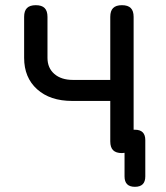

<svg xmlns="http://www.w3.org/2000/svg" viewBox="-20 -580 640 740"><path d="M450 10Q427 10 416 -1Q405 -12 405 -35V-191H258Q173 -191 123 -236Q73 -281 73 -357V-515Q73 -538 84 -549Q95 -560 118 -560Q141 -560 152 -549Q163 -538 163 -515V-357Q163 -318 189.5 -295Q216 -272 261 -272H405V-515Q405 -538 416 -549Q427 -560 450 -560Q473 -560 484 -549Q495 -538 495 -515V-80H500Q520 -80 530 -70Q540 -60 540 -40V100Q540 120 530 130Q520 140 500 140Q480 140 470 130Q460 120 460 100V9Q455 10 450 10Z"/></svg>

Font: Maple Mono NF
Style: Regular
Weight: 400
Monospace: yes
Designer: subframe7536
Version: Version 7.000